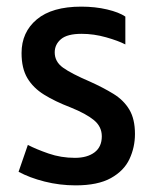

<svg xmlns="http://www.w3.org/2000/svg" viewBox="-20 -548 463 579"><path d="M208 11Q160 11 114.5 -0.5Q69 -12 36 -30L64 -111Q89 -98 126.5 -85Q164 -72 206 -72Q243 -72 265 -88.5Q287 -105 287 -137Q287 -166 263.5 -185.5Q240 -205 193 -224Q146 -242 113 -262.5Q80 -283 62.5 -312.5Q45 -342 45 -388Q45 -451 91 -489.5Q137 -528 225 -528Q267 -528 303 -519.5Q339 -511 358 -498V-414Q337 -425 300 -435.5Q263 -446 226 -446Q183 -446 164 -430Q145 -414 145 -390Q145 -362 170 -344Q195 -326 251 -302Q291 -284 322 -265Q353 -246 370 -217.5Q387 -189 387 -144Q387 -104 370.5 -68.5Q354 -33 314.5 -11Q275 11 208 11Z"/></svg>

Font: Noto Sans Thai UI Cond Med
Style: Regular
Weight: 500
Width: 3
Designer: Monotype Design Team
Foundry: Monotype Imaging Inc.
Version: Version 2.000; ttfautohint (v1.8.4.7-5d5b)